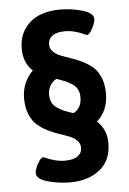

<svg xmlns="http://www.w3.org/2000/svg" viewBox="-52 -746 533 791"><g transform="rotate(-5 214.5 -350.5)"><path d="M225.1 -707Q274.4 -707 319.1 -693.8Q363.8 -680.7 363.8 -655.8Q363.8 -642.6 351.1 -617.7Q338.4 -592.8 327.1 -592.8Q325.7 -592.8 313.5 -598.6Q301.3 -604.5 281 -610.4Q260.7 -616.2 238.8 -616.2Q204.1 -616.2 186.5 -603.3Q168.9 -590.3 168.9 -567.9Q168.9 -550.3 180.9 -538.1Q192.9 -525.9 211.9 -518.3Q231 -510.7 253.9 -503.2Q276.9 -495.6 299.8 -484.4Q322.8 -473.1 341.8 -457.3Q360.8 -441.4 372.8 -412.8Q384.8 -384.3 384.8 -346.2Q384.8 -275.9 337.9 -233.9Q377 -198.2 377 -142.1Q377 -69.8 329.1 -32Q281.2 5.9 207 5.9Q157.7 5.9 112.8 -7.1Q67.9 -20 67.9 -44.9Q67.9 -57.6 80.8 -82.3Q93.8 -106.9 105 -106.9Q106.4 -106.9 118.4 -101.6Q130.4 -96.2 150.6 -90.6Q170.9 -85 192.9 -85Q227.5 -85 245.4 -97.7Q263.2 -110.4 263.2 -131.8Q263.2 -149.4 251.2 -161.9Q239.3 -174.3 220.2 -181.9Q201.2 -189.5 178 -197Q154.8 -204.6 131.8 -216.1Q108.9 -227.5 89.8 -243.7Q70.8 -259.8 58.8 -288.3Q46.9 -316.9 46.9 -355Q46.9 -420.9 92.8 -466.8Q55.2 -501 55.2 -560.1Q55.2 -607.9 78.6 -641.8Q102.1 -675.8 139.6 -691.4Q177.2 -707 225.1 -707ZM186 -423.8Q150.9 -401.9 150.9 -361.8Q150.9 -342.8 157.7 -328.9Q164.6 -314.9 179.7 -305.2Q194.8 -295.4 207.8 -290Q220.7 -284.7 244.1 -276.9Q278.8 -294.4 278.8 -339.8Q278.8 -358.4 272 -372.1Q265.1 -385.7 250 -395.5Q234.9 -405.3 221.9 -410.6Q209 -416 186 -423.8Z"/></g></svg>

Font: Asap Symbol
Style: Regular
Weight: 900
Designer: Tania Quindós, Elena González Miranda, Marcela Romero, Pablo Cosgaya
Foundry: Omnibus-Type
Version: Version 1.000;PS 001.000;hotconv 1.0.70;makeotf.lib2.5.58329